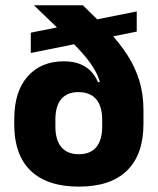

<svg xmlns="http://www.w3.org/2000/svg" viewBox="-20 -680 586 714"><path d="M273.5 14Q155.5 14 94.2 -45Q33 -104 33 -216V-237Q33 -339.5 82.8 -395.8Q132.5 -452 217 -452Q252.5 -452 277.2 -442Q302 -432 318.5 -414.5Q335 -397 344.5 -374.5L390 -376.5L360 -235.5Q360 -260.5 354.2 -279.5Q348.5 -298.5 337.5 -311.2Q326.5 -324 309.8 -330.8Q293 -337.5 271.5 -337.5Q229.5 -337.5 207.8 -311.5Q186 -285.5 186 -235.5V-209.5Q186 -159 208.2 -132.8Q230.5 -106.5 273 -106.5Q316 -106.5 338 -132.8Q360 -159 360 -209.5Q360 -224.5 360 -243.8Q360 -263 360 -285Q359.5 -301.5 358.2 -315.5Q357 -329.5 356.5 -345.5Q353.5 -381 335.5 -414.2Q317.5 -447.5 285.5 -483.2Q253.5 -519 208.5 -562Q163.5 -605 106.5 -660V-660.5H288Q342 -609 384 -563.8Q426 -518.5 454.8 -473.5Q483.5 -428.5 498.5 -379Q513.5 -329.5 513.5 -270V-219.5Q513.5 -105.5 452.5 -45.8Q391.5 14 273.5 14ZM94.5 -483V-558.5L488.5 -637.5V-562.5Z"/></svg>

Font: Anek Latin Medium
Style: Bold
Weight: 700
Version: Version 1.003